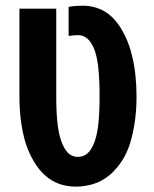

<svg xmlns="http://www.w3.org/2000/svg" viewBox="-20 -660 552 690"><path d="M253.9 10.7Q220.2 10.7 192.6 0.7Q165 -9.3 143.1 -28.8Q123.5 -45.9 107.7 -70.3Q91.8 -94.7 79.1 -126Q64.9 -162.6 57.4 -210.7Q49.8 -258.8 49.8 -314.9V-628.9H182.1V-315.4Q182.1 -250 187.7 -207.8Q193.4 -165.5 205.6 -139.6Q217.3 -114.3 230.7 -105.2Q244.1 -96.2 259.8 -96.2Q278.3 -96.2 291.7 -106.7Q305.2 -117.2 315.4 -139.6Q326.7 -163.6 332.3 -205.3Q337.9 -247.1 337.9 -315.4Q337.9 -375.5 332.8 -420.4Q327.6 -465.3 315.4 -490.7Q304.7 -513.7 290.8 -523.7Q276.9 -533.7 261.7 -533.7Q254.9 -533.7 247.3 -533.2Q239.7 -532.7 226.6 -530.8V-635.3Q237.8 -637.7 253.2 -638.7Q268.6 -639.6 278.3 -639.6Q311 -639.6 341.1 -626.7Q371.1 -613.8 395 -585.4Q413.6 -564 429.4 -531.2Q445.3 -498.5 454.6 -459Q462.9 -426.3 466.8 -388.4Q470.7 -350.6 470.7 -312.5Q470.7 -257.8 462.4 -209Q454.1 -160.2 440.9 -126.5Q428.2 -93.8 409.4 -69.1Q390.6 -44.4 372.1 -29.3Q343.8 -6.8 313 2Q282.2 10.7 253.9 10.7Z"/></svg>

Font: Open Sans Condensed
Style: Regular
Weight: 400
Width: 3
Designer: Monotype Design Team
Foundry: Monotype Imaging Inc.
Version: Version 3.000